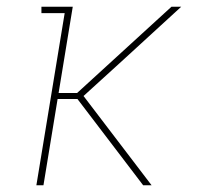

<svg xmlns="http://www.w3.org/2000/svg" viewBox="-20 -550 640 570"><path d="M88 0 172 -511H103V-530H196L154 -274H209L489 -530H518L339 -366L228 -265L430 0H405L210 -256H151L109 0Z"/></svg>

Font: Iosevka Slab Thin Extended
Style: Italic
Weight: 100
Width: 7
Italic angle: -9°
Monospace: yes
Designer: Belleve Invis
Foundry: Belleve Invis
Version: Version 11.1.0; ttfautohint (v1.8.3)